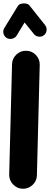

<svg xmlns="http://www.w3.org/2000/svg" viewBox="-29 -1054 301 1157"><path d="M107.9 83.5Q73.7 82.5 49.8 57.4Q25.9 32.2 26.4 -2L43.5 -666.5Q44.4 -701.2 69.6 -725.1Q94.7 -749 128.9 -748Q163.6 -747.6 187.5 -722.4Q211.4 -697.3 210.4 -662.6L193.4 2Q192.9 36.1 167.7 60.1Q142.6 84 107.9 83.5ZM10.7 -825.7Q-3.9 -835 -8.1 -852.5Q-12.2 -870.1 -2.9 -885.3L78.1 -1017.1Q84.5 -1027.8 98.6 -1031.5Q112.8 -1035.2 127.4 -1032.5Q142.1 -1029.8 148.9 -1020.5L242.7 -902.8Q253.4 -889.2 251.7 -871.1Q250 -853 235.8 -841.8Q222.2 -831.1 204.1 -833.3Q186 -835.4 175.3 -849.1L119.1 -918.5L71.3 -839.4Q62 -824.7 43.9 -820.6Q25.9 -816.4 10.7 -825.7Z"/></svg>

Font: Mikhak Black
Style: Regular
Weight: 900
Designer: Amin Abedi
Version: Version 3.3